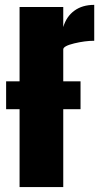

<svg xmlns="http://www.w3.org/2000/svg" viewBox="-20 -761 411 781"><path d="M307.6 -316.9H237.3V0H59.6V-316.9H4.9V-430.2H59.6V-732.4H237.3V-650.9Q250 -693.8 282.5 -717.5Q314.9 -741.2 363.3 -741.2V-595.2Q326.2 -595.2 281.7 -584.5Q237.3 -573.7 237.3 -560.1V-430.2H307.6Z"/></svg>

Font: Anton
Style: Regular
Weight: 400
Designer: Vernon Adams, Tural Alisoy
Foundry: Vernon Adams
Version: Version 2.300